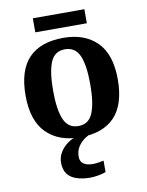

<svg xmlns="http://www.w3.org/2000/svg" viewBox="-99 -754 812 1064"><g transform="rotate(-10 307.0 -222.5)"><path d="M305 10Q185 10 116 -59.5Q47 -129 47 -270Q47 -411 113 -480Q179 -549 308 -549Q428 -549 497 -480Q566 -411 566 -270Q566 -129 500 -59.5Q434 10 305 10ZM307 -53Q365 -53 388 -108.5Q411 -164 411 -270Q411 -377 387.5 -431Q364 -485 306 -485Q248 -485 225 -431Q202 -377 202 -270Q202 -164 225.5 -108.5Q249 -53 307 -53ZM161 -606V-685H451V-606ZM325 240Q252 240 214 213.5Q176 187 176 130Q176 99 192.5 72Q209 45 236 26Q263 7 294 0H371Q350 6 328.5 21.5Q307 37 292.5 60Q278 83 278 115Q278 143 297.5 155.5Q317 168 347 168Q361 168 376.5 166Q392 164 410 160V224Q394 231 367.5 235.5Q341 240 325 240Z"/></g></svg>

Font: Noto Serif
Style: Bold
Weight: 700
Designer: Monotype Design Team
Foundry: Monotype Imaging Inc.
Version: Version 2.014